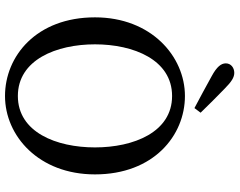

<svg xmlns="http://www.w3.org/2000/svg" viewBox="-112 -804 932 747"><g transform="rotate(90 353.5 -431.0)"><path d="M354 15C509 15 659 -116 659 -335C659 -563 508 -685 354 -685C200 -685 48 -554 48 -335C48 -107 199 15 354 15ZM354 -35C213 -35 153 -185 153 -335C153 -485 213 -635 354 -635C495 -635 554 -485 554 -335C554 -185 495 -35 354 -35ZM419 -746C389 -777 358 -808 326 -839C298 -867 281 -877 264 -877C244 -877 227 -864 227 -844C227 -826 240 -809 277 -789C317 -767 359 -744 401 -722L419 -746Z"/></g></svg>

Font: Source Serif Variable
Style: Regular
Weight: 389
Designer: Frank Grießhammer
Foundry: Adobe Systems Incorporated
Version: Version 3.001;hotconv 1.0.111;makeotfexe 2.5.65597